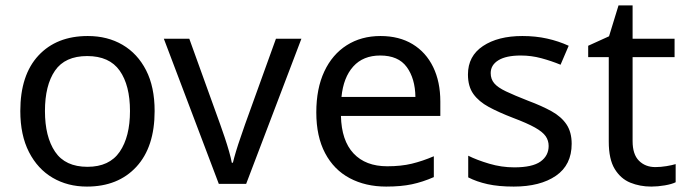

<svg xmlns="http://www.w3.org/2000/svg" viewBox="-20 -679 2537 709"><path d="M551 -269Q551 -136 483.5 -63Q416 10 301 10Q230 10 174.5 -22.5Q119 -55 87 -117.5Q55 -180 55 -269Q55 -402 122 -474Q189 -546 304 -546Q377 -546 432.5 -513.5Q488 -481 519.5 -419.5Q551 -358 551 -269ZM146 -269Q146 -174 183.5 -118.5Q221 -63 303 -63Q384 -63 422 -118.5Q460 -174 460 -269Q460 -364 422 -418Q384 -472 302 -472Q220 -472 183 -418Q146 -364 146 -269Z M788 0 585 -536H679L793 -220Q801 -198 810 -171Q819 -144 826 -119.5Q833 -95 836 -78H840Q844 -95 851.5 -120Q859 -145 868.5 -172Q878 -199 885 -220L999 -536H1093L889 0Z M1385 -546Q1454 -546 1503.5 -516Q1553 -486 1579.5 -431.5Q1606 -377 1606 -304V-251H1239Q1241 -160 1285.5 -112.5Q1330 -65 1410 -65Q1461 -65 1500.5 -74.5Q1540 -84 1582 -102V-25Q1541 -7 1501 1.5Q1461 10 1406 10Q1330 10 1271.5 -21Q1213 -52 1180.5 -113.5Q1148 -175 1148 -264Q1148 -352 1177.5 -415Q1207 -478 1260.5 -512Q1314 -546 1385 -546ZM1384 -474Q1321 -474 1284.5 -433.5Q1248 -393 1241 -321H1514Q1513 -389 1482 -431.5Q1451 -474 1384 -474Z M2091 -148Q2091 -70 2033 -30Q1975 10 1877 10Q1821 10 1780.5 1Q1740 -8 1709 -24V-104Q1741 -88 1786.5 -74.5Q1832 -61 1879 -61Q1946 -61 1976 -82.5Q2006 -104 2006 -140Q2006 -160 1995 -176Q1984 -192 1955.5 -208Q1927 -224 1874 -244Q1822 -264 1785 -284Q1748 -304 1728 -332Q1708 -360 1708 -404Q1708 -472 1763.5 -509Q1819 -546 1909 -546Q1958 -546 2000.5 -536.5Q2043 -527 2080 -510L2050 -440Q2016 -454 1979 -464Q1942 -474 1903 -474Q1849 -474 1820.5 -456.5Q1792 -439 1792 -409Q1792 -387 1805 -371.5Q1818 -356 1848.5 -341.5Q1879 -327 1930 -307Q1981 -288 2017 -268Q2053 -248 2072 -219.5Q2091 -191 2091 -148Z M2400 -62Q2420 -62 2441 -65.5Q2462 -69 2475 -73V-6Q2461 1 2435 5.5Q2409 10 2385 10Q2343 10 2307.5 -4.5Q2272 -19 2250 -55Q2228 -91 2228 -156V-468H2152V-510L2229 -545L2264 -659H2316V-536H2471V-468H2316V-158Q2316 -109 2339.5 -85.5Q2363 -62 2400 -62Z"/></svg>

Font: Noto Sans Tifinagh
Style: Regular
Weight: 400
Designer: JamraPatel
Foundry: JamraPatel LLC
Version: Version 2.004; ttfautohint (v1.8.4.7-5d5b)